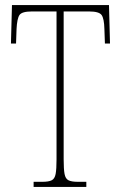

<svg xmlns="http://www.w3.org/2000/svg" viewBox="-20 -734 476 754"><path d="M112 0V-20H146Q171 -20 183 -26Q195 -32 198.5 -51Q202 -70 202 -108V-689H105Q66 -689 56.5 -675Q47 -661 45 -620L43 -563H23L27 -714H408L412 -563H392L390 -620Q389 -661 379 -675Q369 -689 330 -689H230V-108Q230 -70 233.5 -51Q237 -32 249 -26Q261 -20 286 -20H319V0Z"/></svg>

Font: Noto Serif Thai ExtraCondensed Thin
Style: Regular
Weight: 100
Width: 2
Designer: Monotype Design Team
Foundry: Monotype Imaging Inc.
Version: Version 2.001; ttfautohint (v1.8.4.7-5d5b)